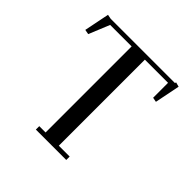

<svg xmlns="http://www.w3.org/2000/svg" viewBox="-182 -868 1027 1027"><g transform="rotate(45 331.5 -354.5)"><path d="M41 -564 69.8 -707 95.2 -702.1H581.1L583 -709L608.9 -702.1L580.1 -559.1L554.2 -564V-676.8H378.9V-25.9H460.9V0H231V-25.9H278.8V-676.8H116.2L67.9 -559.1Z"/></g></svg>

Font: Dehuti Alt
Style: Bold
Weight: 700
Version: Version 1.2